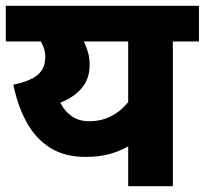

<svg xmlns="http://www.w3.org/2000/svg" viewBox="-20 -642 706 662"><path d="M666 -622V-499H576V0H422V-137Q387 -118 352 -109.5Q317 -101 274 -101Q202 -101 152 -133Q102 -165 71.5 -221Q41 -277 26 -350Q84 -362 110 -384Q136 -406 136 -445Q136 -460 132 -473.5Q128 -487 121 -499H0V-622ZM188 -288Q202 -259 227 -241.5Q252 -224 288 -224Q368 -224 422 -290V-499H269Q278 -481 283.5 -461.5Q289 -442 289 -418Q289 -371 262.5 -339Q236 -307 188 -288Z"/></svg>

Font: Noto Sans ExtraBold
Style: Regular
Weight: 800
Designer: Monotype Design Team
Foundry: Monotype Imaging Inc.
Version: Version 2.007